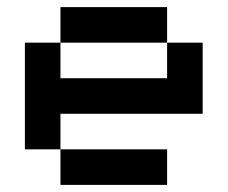

<svg xmlns="http://www.w3.org/2000/svg" viewBox="-20 -520 640 540"><path d="M450 0H150V-100H50V-400H150V-500H450V-400H550V-200H150V-100H450ZM150 -300H450V-400H150Z"/></svg>

Font: Matrix Sans
Style: Regular
Weight: 400
Designer: Brad Neil
Version: Version 1.100